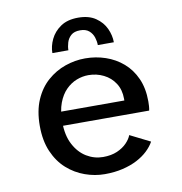

<svg xmlns="http://www.w3.org/2000/svg" viewBox="-80 -770 809 855"><g transform="rotate(-10 325.0 -342.5)"><path d="M326 11Q281 11 236.8 -4.8Q192.5 -20.5 156.5 -52.5Q120.5 -84.5 99 -134Q77.5 -183.5 77.5 -251Q77.5 -318.5 99 -368Q120.5 -417.5 156.8 -449.2Q193 -481 237.5 -496.5Q282 -512 328 -512Q376 -512 420 -497Q464 -482 498.2 -452.5Q532.5 -423 552.5 -378.5Q572.5 -334 572.5 -274.5Q572.5 -265 571.8 -253.5Q571 -242 569 -233.5H156.5V-297H468Q468 -300 468 -301.2Q468 -302.5 468 -305Q468 -345.5 449 -375Q430 -404.5 398.2 -420.2Q366.5 -436 329.5 -436Q302.5 -436 276 -425.8Q249.5 -415.5 227.5 -393.5Q205.5 -371.5 192.2 -336.2Q179 -301 179 -251.5Q179 -190 200.8 -148.8Q222.5 -107.5 257.2 -86.5Q292 -65.5 331.5 -65.5Q368.5 -65.5 395.5 -77.2Q422.5 -89 439.5 -106.8Q456.5 -124.5 462.5 -141.5L553.5 -96Q542 -75 521.8 -55.8Q501.5 -36.5 472.8 -21.5Q444 -6.5 407.2 2.2Q370.5 11 326 11ZM329 -696Q377 -696 407.8 -675Q438.5 -654 452.8 -622.8Q467 -591.5 467 -560.5H394.5Q394.5 -577 388.8 -595.2Q383 -613.5 368.5 -626.2Q354 -639 328 -639Q301 -639 286.8 -626.2Q272.5 -613.5 267 -595.2Q261.5 -577 261.5 -560.5H189Q189 -591.5 204 -622.8Q219 -654 249.8 -675Q280.5 -696 329 -696Z"/></g></svg>

Font: Trispace Thin
Style: Regular
Weight: 400
Version: Version 1.210